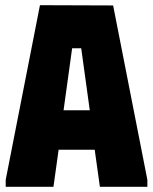

<svg xmlns="http://www.w3.org/2000/svg" viewBox="-20 -720 591 740"><path d="M2 0V-27L134 -700L416 -699L548 -27V0H365L345 -143H206L186 0ZM225 -295H326L293 -534H258Z"/></svg>

Font: Phudu Light ExtraBold
Style: Regular
Weight: 800
Version: Version 1.005;gftools[0.9.23]